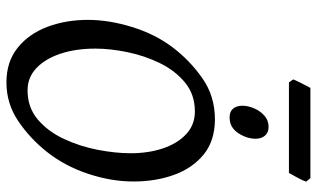

<svg xmlns="http://www.w3.org/2000/svg" viewBox="-213 -752 980 594"><g transform="rotate(90 277.0 -455.0)"><path d="M541.5 -377.9Q541.5 -309.1 517.6 -237.3Q493.7 -165.5 449.7 -109.9Q408.2 -57.6 354.2 -21.2Q300.3 15.1 234.9 15.1Q171.4 15.1 128.2 -19.3Q85 -53.7 63.2 -111.1Q41.5 -168.5 41.5 -236.8Q41.5 -302.2 63.5 -373.3Q85.4 -444.3 125 -497.1Q166 -551.8 221.7 -590.8Q277.3 -629.9 349.1 -629.9Q415 -629.9 457.5 -595.5Q500 -561 520.8 -503.9Q541.5 -446.8 541.5 -377.9ZM454.1 -369.1Q454.1 -424.3 439 -469.2Q423.8 -514.2 395 -541Q366.2 -567.9 324.7 -567.9Q272.5 -567.9 235.6 -537.6Q198.7 -507.3 175.5 -460Q152.3 -412.6 141.4 -359.4Q130.4 -306.2 130.4 -259.8Q130.4 -199.2 146.2 -151.9Q162.1 -104.5 190.9 -77.4Q219.7 -50.3 259.3 -50.3Q312.5 -50.3 349.6 -81.8Q386.7 -113.3 409.9 -163.1Q433.1 -212.9 443.6 -267.8Q454.1 -322.8 454.1 -369.1ZM409.2 -756.3Q409.2 -728 391.6 -701.7Q374 -675.3 343.3 -675.3Q325.2 -675.3 316.2 -686Q307.1 -696.8 307.1 -714.4Q307.1 -732.4 315.2 -751.2Q323.2 -770 337.9 -783Q352.5 -795.9 372.6 -795.9Q390.1 -795.9 399.7 -784.7Q409.2 -773.4 409.2 -756.3ZM542 -912.1Q538.6 -901.4 529.1 -884.3Q519.5 -867.2 515.1 -858.9H234.9L225.6 -872.1Q229.5 -881.8 238 -898.7Q246.6 -915.5 252 -925.3H531.2Z"/></g></svg>

Font: Gentium Book Plus
Style: Italic
Weight: 400
Italic angle: -8°
Designer: Victor Gaultney, Annie Olsen, Iska Routamaa, Becca Hirsbrunner
Foundry: SIL International
Version: Version 6.101